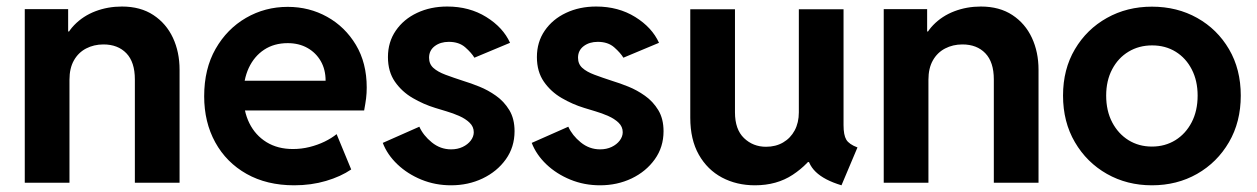

<svg xmlns="http://www.w3.org/2000/svg" viewBox="-20 -551 3790 579"><path d="M54.7 0V-523.4H185.5V-456.1H208L166 -406.2Q176.8 -447.3 203.6 -475.1Q230.5 -502.9 267.8 -517.1Q305.2 -531.3 347.7 -531.3Q403.8 -531.3 442.6 -505.6Q481.4 -480 501.5 -437Q521.5 -394 521.5 -340.8V0H386.7V-311.5Q386.7 -363.8 361.1 -390.4Q335.4 -417 292 -417Q263.2 -417 239.7 -404.8Q216.3 -392.6 202.9 -368.9Q189.5 -345.2 189.5 -310.5V0Z M867.2 7.8Q784.7 7.8 723.6 -26.6Q662.6 -61 629.1 -121.8Q595.7 -182.6 595.7 -260.7Q595.7 -343.3 630.1 -403.6Q664.6 -463.9 721.9 -497.1Q779.3 -530.3 847.7 -530.3Q912.6 -530.3 966.6 -500.2Q1020.5 -470.2 1053.2 -415.8Q1085.9 -361.3 1085.9 -287.1Q1085.9 -270 1084 -254.4Q1082 -238.8 1078.1 -217.8H696.3V-307.6H961.9Q961.9 -341.3 947.3 -366.7Q932.6 -392.1 907 -406.5Q881.3 -420.9 847.7 -420.9Q806.6 -420.9 776.6 -401.1Q746.6 -381.3 730.2 -346.2Q713.9 -311 713.9 -264.6Q713.9 -216.3 731.9 -179.7Q750 -143.1 783.7 -122.3Q817.4 -101.6 863.3 -101.6Q889.2 -101.6 913.6 -107.7Q938 -113.8 959 -124Q980 -134.3 995.1 -146.5L1039.1 -40Q1007.8 -18.6 963.1 -5.4Q918.5 7.8 867.2 7.8Z M1340.3 7.8Q1292.5 7.8 1250.7 -9.3Q1209 -26.4 1178.5 -55.4Q1147.9 -84.5 1134.3 -120.1L1244.6 -168.9Q1256.3 -142.6 1282.2 -121.6Q1308.1 -100.6 1340.3 -100.6Q1359.9 -100.6 1375.2 -107.9Q1390.6 -115.2 1399.7 -127.2Q1408.7 -139.2 1408.7 -152.3Q1408.7 -168.9 1396.2 -180.9Q1383.8 -192.9 1365 -201.2Q1346.2 -209.5 1326.4 -215.3Q1306.6 -221.2 1292.5 -225.6Q1257.3 -236.3 1224.6 -255.4Q1191.9 -274.4 1170.9 -304.7Q1149.9 -335 1149.9 -378.9Q1149.9 -424.3 1173.6 -458.7Q1197.3 -493.2 1237.8 -512.2Q1278.3 -531.3 1328.6 -531.3Q1395.5 -531.3 1446.3 -499.8Q1497.1 -468.3 1518.1 -421.9L1410.6 -377Q1401.9 -391.6 1383.1 -408.2Q1364.3 -424.8 1333.5 -424.8Q1308.1 -424.8 1291 -411.9Q1273.9 -398.9 1273.9 -377Q1273.9 -357.9 1286.9 -346.2Q1299.8 -334.5 1323.2 -325.7Q1346.7 -316.9 1378.4 -306.6Q1399.4 -300.3 1425.5 -289.8Q1451.7 -279.3 1475.8 -262.2Q1500 -245.1 1515.9 -219Q1531.7 -192.9 1531.7 -155.3Q1531.7 -107.4 1505.4 -70.6Q1479 -33.7 1435.5 -12.9Q1392.1 7.8 1340.3 7.8Z M1789.6 7.8Q1741.7 7.8 1700 -9.3Q1658.2 -26.4 1627.7 -55.4Q1597.2 -84.5 1583.5 -120.1L1693.8 -168.9Q1705.6 -142.6 1731.4 -121.6Q1757.3 -100.6 1789.6 -100.6Q1809.1 -100.6 1824.5 -107.9Q1839.8 -115.2 1848.9 -127.2Q1857.9 -139.2 1857.9 -152.3Q1857.9 -168.9 1845.5 -180.9Q1833 -192.9 1814.2 -201.2Q1795.4 -209.5 1775.6 -215.3Q1755.9 -221.2 1741.7 -225.6Q1706.5 -236.3 1673.8 -255.4Q1641.1 -274.4 1620.1 -304.7Q1599.1 -335 1599.1 -378.9Q1599.1 -424.3 1622.8 -458.7Q1646.5 -493.2 1687 -512.2Q1727.5 -531.3 1777.8 -531.3Q1844.7 -531.3 1895.5 -499.8Q1946.3 -468.3 1967.3 -421.9L1859.9 -377Q1851.1 -391.6 1832.3 -408.2Q1813.5 -424.8 1782.7 -424.8Q1757.3 -424.8 1740.2 -411.9Q1723.1 -398.9 1723.1 -377Q1723.1 -357.9 1736.1 -346.2Q1749 -334.5 1772.5 -325.7Q1795.9 -316.9 1827.6 -306.6Q1848.6 -300.3 1874.8 -289.8Q1900.9 -279.3 1925 -262.2Q1949.2 -245.1 1965.1 -219Q1981 -192.9 1981 -155.3Q1981 -107.4 1954.6 -70.6Q1928.2 -33.7 1884.8 -12.9Q1841.3 7.8 1789.6 7.8Z M2256.6 7.8Q2201.5 7.8 2157.3 -15.6Q2113.2 -39.1 2087.4 -84.5Q2061.6 -130 2061.6 -196V-523.1H2196.4V-212.1Q2196.4 -160.8 2223.6 -134.6Q2250.9 -108.4 2290 -108.4Q2319.3 -108.4 2341.6 -121.4Q2363.9 -134.4 2376.5 -157.8Q2389 -181.2 2389 -212.1V-523.1H2523.8V-173.5Q2523.8 -143.8 2532.1 -129.8Q2540.4 -115.9 2565.8 -106.4L2517.6 7.8Q2465.6 -7.9 2440 -32.7Q2414.3 -57.5 2413.7 -92.6L2448.3 -62.3H2382.8L2447.2 -102.6Q2418.6 -55.6 2370.5 -23.9Q2322.4 7.8 2256.6 7.8Z M2645 0V-523.4H2775.9V-456.1H2798.3L2756.3 -406.2Q2767.1 -447.3 2793.9 -475.1Q2820.8 -502.9 2858.2 -517.1Q2895.5 -531.3 2938 -531.3Q2994.1 -531.3 3033 -505.6Q3071.8 -480 3091.8 -437Q3111.8 -394 3111.8 -340.8V0H2977V-311.5Q2977 -363.8 2951.4 -390.4Q2925.8 -417 2882.3 -417Q2853.5 -417 2830.1 -404.8Q2806.6 -392.6 2793.2 -368.9Q2779.8 -345.2 2779.8 -310.5V0Z M3453.7 7.8Q3378.7 7.8 3318 -26.6Q3257.2 -61.1 3221.5 -122.2Q3185.7 -183.2 3185.7 -262.8Q3185.7 -342.1 3221.5 -402.5Q3257.2 -462.9 3318 -496.9Q3378.7 -530.9 3453.7 -530.9Q3529.7 -530.9 3590.3 -496.9Q3650.9 -462.9 3686.3 -402.5Q3721.7 -342.1 3721.7 -262.8Q3721.7 -183.2 3686.1 -122.2Q3650.5 -61.1 3589.9 -26.6Q3529.3 7.8 3453.7 7.8ZM3453.7 -109Q3493.2 -109 3524.5 -128.3Q3555.7 -147.7 3573.6 -182.2Q3591.6 -216.8 3591.6 -262.8Q3591.6 -307.4 3574 -341.5Q3556.5 -375.7 3525.6 -394.9Q3494.6 -414.1 3454.3 -414.1Q3414.7 -414.1 3383.3 -395.2Q3351.9 -376.3 3333.9 -342.1Q3315.8 -307.9 3315.8 -262.8Q3315.8 -216.8 3333.9 -182.2Q3352 -147.7 3383.1 -128.3Q3414.3 -109 3453.7 -109Z"/></svg>

Font: Reddit Sans
Style: Regular
Weight: 400
Designer: Stephen Hutchings
Foundry: Reddit
Version: Version 1.014